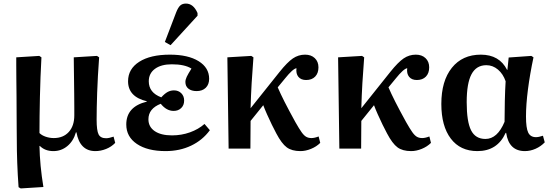

<svg xmlns="http://www.w3.org/2000/svg" viewBox="-20 -832 3088 1075"><path d="M96 223 84 216Q74 80 74 -56Q74 -75 73.5 -112.5Q73 -150 73 -197.5Q73 -245 72.5 -295Q72 -345 71.5 -390Q71 -435 71 -467Q71 -499 71 -511L200 -519L212 -511Q206 -402 203.5 -289Q201 -176 201 -87Q214 -74 236 -66.5Q258 -59 281 -59Q334 -59 365 -93Q396 -127 396 -186Q396 -198 396 -229.5Q396 -261 395.5 -302.5Q395 -344 394.5 -386.5Q394 -429 393.5 -462.5Q393 -496 393 -511L523 -519L535 -511Q527 -401 524 -313Q521 -225 521 -162Q521 -101 532 -79.5Q543 -58 574 -58Q583 -58 593.5 -60.5Q604 -63 616 -67L625 -32Q604 -10 574 2Q544 14 514 14Q427 14 408 -91H405Q391 -42 357 -14Q323 14 279 14Q232 14 203 -15H201Q202 39 207.5 97Q213 155 223 215Z M907 14Q806 14 746.5 -26Q687 -66 687 -135Q687 -235 802 -263V-265Q697 -290 697 -377Q697 -446 759.5 -486Q822 -526 931 -526Q1033 -526 1092 -489.5Q1151 -453 1151 -391Q1151 -359 1132 -340.5Q1113 -322 1081 -322Q1052 -322 1035 -335.5Q1018 -349 1018 -373Q1018 -386 1025.5 -402Q1033 -418 1052 -448Q1014 -472 942 -472Q882 -472 847.5 -446.5Q813 -421 813 -377Q813 -313 883 -287Q902 -308 918.5 -317Q935 -326 954 -326Q979 -326 995 -310Q1011 -294 1011 -269Q1011 -243 994.5 -227Q978 -211 952 -211Q912 -211 880 -251Q811 -224 811 -164Q811 -122 846 -98Q881 -74 943 -74Q996 -74 1043.5 -91Q1091 -108 1125 -138L1155 -103Q1114 -47 1050 -16.5Q986 14 907 14ZM935 -579 903 -597 966 -762Q977 -790 989 -801Q1001 -812 1021 -812Q1063 -812 1086 -759V-744Z M1662 14Q1614 14 1585.5 -7Q1557 -28 1527 -85Q1516 -105 1502 -134Q1488 -163 1475 -192Q1462 -221 1454 -243L1383 -155L1382 0H1260L1253 -511L1387 -519L1399 -511Q1393 -436 1389 -367Q1385 -298 1383 -226L1545 -429Q1589 -484 1620 -505Q1651 -526 1688 -526Q1722 -526 1742.5 -506.5Q1763 -487 1763 -455Q1763 -422 1744.5 -403Q1726 -384 1694 -384Q1665 -384 1650.5 -402Q1636 -420 1640 -450Q1630 -449 1613.5 -434Q1597 -419 1577 -394L1535 -343Q1550 -308 1573 -262.5Q1596 -217 1634 -148Q1655 -111 1668.5 -92Q1682 -73 1694.5 -66Q1707 -59 1724 -59Q1741 -59 1764 -68L1773 -32Q1752 -11 1721.5 1.5Q1691 14 1662 14Z M2282 14Q2234 14 2205.5 -7Q2177 -28 2147 -85Q2136 -105 2122 -134Q2108 -163 2095 -192Q2082 -221 2074 -243L2003 -155L2002 0H1880L1873 -511L2007 -519L2019 -511Q2013 -436 2009 -367Q2005 -298 2003 -226L2165 -429Q2209 -484 2240 -505Q2271 -526 2308 -526Q2342 -526 2362.5 -506.5Q2383 -487 2383 -455Q2383 -422 2364.5 -403Q2346 -384 2314 -384Q2285 -384 2270.5 -402Q2256 -420 2260 -450Q2250 -449 2233.5 -434Q2217 -419 2197 -394L2155 -343Q2170 -308 2193 -262.5Q2216 -217 2254 -148Q2275 -111 2288.5 -92Q2302 -73 2314.5 -66Q2327 -59 2344 -59Q2361 -59 2384 -68L2393 -32Q2372 -11 2341.5 1.5Q2311 14 2282 14Z M2653 14Q2557 14 2504 -56Q2451 -126 2451 -250Q2451 -379 2510 -452.5Q2569 -526 2672 -526Q2776 -526 2819 -441H2821L2828 -510L2955 -519L2967 -511Q2947 -417 2936 -331.5Q2925 -246 2925 -180Q2925 -115 2937.5 -89.5Q2950 -64 2981 -64Q2996 -64 3020 -72L3030 -35Q3008 -12 2978.5 1Q2949 14 2919 14Q2829 14 2814 -88H2811Q2765 14 2653 14ZM2698 -54Q2765 -54 2805 -150Q2805 -203 2806.5 -266.5Q2808 -330 2811 -377Q2797 -418 2768 -442.5Q2739 -467 2703 -467Q2647 -467 2620 -416.5Q2593 -366 2593 -260Q2593 -151 2617.5 -102.5Q2642 -54 2698 -54Z"/></svg>

Font: Literata 36pt SemiBold
Style: Regular
Weight: 600
Designer: Latin by Veronika Burian and Jose Scaglione. Greek by Irene Vlachou. Cyrillic by Vera Evstafieva.
Foundry: TypeTogether
Version: Version 3.002